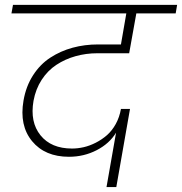

<svg xmlns="http://www.w3.org/2000/svg" viewBox="-20 -760 745 786"><path d="M26.9 -705.1 33.2 -740.2H705.1L699.2 -705.1H538.1L508.8 -542H378.9Q332 -542 289.3 -530Q246.6 -518.1 210.9 -494.6Q175.3 -471.2 150.6 -433.3Q126 -395.5 117.2 -347.2Q102.1 -260.3 145.8 -206.1Q189.5 -151.9 274.9 -151.9Q298.3 -151.9 322.8 -157.5Q347.2 -163.1 372.1 -175.8Q397 -188.5 417.7 -206.5Q438.5 -224.6 453.9 -252.4Q469.2 -280.3 475.1 -314H512.2L456.1 5.9H416L455.1 -216.8Q428.2 -172.4 376 -145.3Q323.7 -118.2 262.2 -118.2Q164.1 -118.2 111.3 -182.1Q58.6 -246.1 76.2 -348.1Q86.4 -407.2 115.5 -452.1Q144.5 -497.1 186.3 -524.2Q228 -551.3 277.3 -564.7Q326.7 -578.1 381.8 -578.1H475.1L497.1 -705.1Z"/></svg>

Font: SVN-Poppins ExtraLight
Style: Italic
Weight: 200
Italic angle: -10°
Designer: Ninad Kale (Devanagari), Jonny Pinhorn (Latin)
Foundry: Indian Type Foundry
Version: Version 3.002 2017